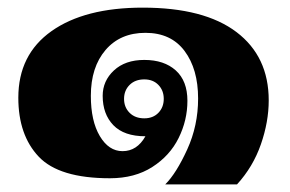

<svg xmlns="http://www.w3.org/2000/svg" viewBox="-20 -457 759 503"><path d="M499 -199Q499 -276 463.5 -323.5Q428 -371 361 -371Q295 -371 256.5 -326Q218 -281 218 -206Q218 -140 241.5 -100.5Q265 -61 301 -61Q339 -61 361 -100Q305 -100 277 -129Q249 -158 249 -206Q249 -245 278.5 -272.5Q308 -300 358 -300Q410 -300 440.5 -272.5Q471 -245 471 -193Q471 -142 448 -95.5Q425 -49 379 -19.5Q333 10 268 10Q135 10 81.5 -46.5Q28 -103 28 -201Q28 -314 115 -375.5Q202 -437 354 -437Q515 -437 599.5 -373Q684 -309 684 -194Q684 -138 663.5 -79Q643 -20 601 26H413Q442 -3 470.5 -65.5Q499 -128 499 -199ZM409 -198Q409 -220 395 -234.5Q381 -249 358 -249Q334 -249 319.5 -234.5Q305 -220 305 -198Q305 -176 319.5 -161.5Q334 -147 358 -147Q381 -147 395 -161.5Q409 -176 409 -198Z"/></svg>

Font: Taviraj Black
Style: Regular
Weight: 900
Designer: Katatrad Team
Foundry: CadsonDemak
Version: Version 1.001